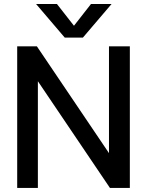

<svg xmlns="http://www.w3.org/2000/svg" viewBox="-20 -928 726 948"><path d="M299.8 -742.2 158.2 -908.2H261.2L345.2 -800.8L429.2 -908.2H530.8L389.2 -742.2ZM64.9 0V-699.2H162.1L518.1 -171.9V-699.2H621.1V0H522.9L167 -526.9V0Z"/></svg>

Font: Prompt
Style: Regular
Weight: 400
Designer: Katatrad Team
Foundry: CadsonDemak
Version: Version 1.000;PS 001.000;hotconv 1.0.88;makeotf.lib2.5.64775